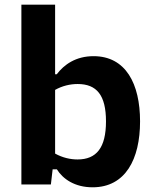

<svg xmlns="http://www.w3.org/2000/svg" viewBox="-20 -785 660 817"><path d="M576 -268.5C576 -428 515.5 -546 378 -546C302.5 -546 252.5 -510 221.5 -469H214.5V-765H71V0H196.5L204 -64.5H222C247.5 -23.5 298 12 374 12C514 12 576 -108 576 -268.5ZM214.5 -131.5V-402.5C244.5 -419.5 278 -427.5 310.5 -427.5C391.5 -427.5 431 -380 431 -268.5C431 -156.5 390.5 -106.5 310 -106.5C279 -106.5 246 -114 214.5 -131.5Z"/></svg>

Font: Monaspace Neon
Style: Bold
Weight: 700
Designer: Riley Cran & the Lettermatic Team
Foundry: Lettermatic
Version: Version 1.200 (Monaspace Neon)